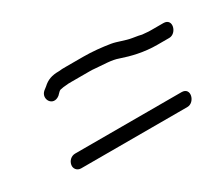

<svg xmlns="http://www.w3.org/2000/svg" viewBox="-59 -593 590 510"><g transform="rotate(-30 235.5 -338.0)"><path d="M71 -211H397C421 -211 433 -253 403 -253H77C65 -253 55 -244 53 -232C51 -221 59 -211 71 -211ZM453 -436H416C411 -436 405 -436 398 -437C392 -437 386 -438 379 -440L361 -443C342 -446 323 -455 305 -458C280 -462 252 -465 224 -465H170C163 -465 156 -465 149 -464C127 -464 113 -459 99 -446L90 -439C70 -422 90 -389 115 -408L123 -416C126 -419 129 -420 131 -420C136 -421 140 -422 145 -422C151 -423 157 -423 164 -423H218C223 -423 230 -423 238 -422C261 -420 286 -420 305 -413C334 -403 370 -394 410 -394H447C471 -394 483 -436 453 -436Z"/></g></svg>

Font: PolanStronk
Style: Ita
Weight: 500
Version: Version 1.0